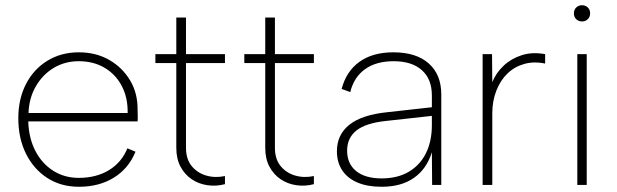

<svg xmlns="http://www.w3.org/2000/svg" viewBox="-20 -707 2358 734"><path d="M282 7Q213 7 161 -26.5Q109 -60 79.5 -119Q50 -178 50 -255Q50 -329 79.5 -386Q109 -443 161.5 -475Q214 -507 281 -507Q347 -507 397.5 -478Q448 -449 477.5 -399.5Q507 -350 506 -286Q506 -278 506.5 -266.5Q507 -255 506 -243H88Q90 -179 115 -130.5Q140 -82 183 -54.5Q226 -27 281 -27Q348 -27 396.5 -56.5Q445 -86 467 -140L498 -127Q472 -63 415.5 -28Q359 7 282 7ZM468 -275Q469 -333 446 -377.5Q423 -422 380.5 -447.5Q338 -473 281 -473Q228 -473 185.5 -447.5Q143 -422 117 -377Q91 -332 89 -275Z M654 -500V-640H691V-500H840V-466H691V-142Q691 -99 712.5 -72.5Q734 -46 768 -36Q802 -26 840 -34V-3Q806 6 772.5 1Q739 -4 712.5 -22Q686 -40 670 -70Q654 -100 654 -142V-466H574V-500Z M994 -500V-640H1031V-500H1180V-466H1031V-142Q1031 -99 1052.5 -72.5Q1074 -46 1108 -36Q1142 -26 1180 -34V-3Q1146 6 1112.5 1Q1079 -4 1052.5 -22Q1026 -40 1010 -70Q994 -100 994 -142V-466H914V-500Z M1632 0 1631 -125Q1611 -61 1562.5 -27Q1514 7 1439 7Q1385 7 1347 -9Q1309 -25 1288.5 -55.5Q1268 -86 1268 -129Q1268 -192 1315.5 -230Q1363 -268 1460 -278L1631 -297V-342Q1631 -405 1592.5 -439Q1554 -473 1485 -473Q1418 -473 1375.5 -442.5Q1333 -412 1319 -355L1286 -367Q1304 -435 1354.5 -471Q1405 -507 1484 -507Q1571 -507 1619 -464.5Q1667 -422 1667 -346V0ZM1631 -264 1459 -245Q1379 -237 1343 -208.5Q1307 -180 1307 -131Q1307 -81 1341.5 -53Q1376 -25 1439 -25Q1500 -25 1543 -50.5Q1586 -76 1608.5 -121.5Q1631 -167 1631 -229Z M1825 -500H1861L1862 -393Q1876 -428 1905 -455.5Q1934 -483 1974.5 -496Q2015 -509 2064 -500V-464Q2021 -473 1984 -462.5Q1947 -452 1920 -426Q1893 -400 1877.5 -360.5Q1862 -321 1862 -274V0H1825Z M2187 -500H2223V0H2187ZM2205 -625Q2192 -625 2183 -633.5Q2174 -642 2174 -656Q2174 -670 2183 -678.5Q2192 -687 2205 -687Q2218 -687 2227 -678.5Q2236 -670 2236 -656Q2236 -642 2227 -633.5Q2218 -625 2205 -625Z"/></svg>

Font: Albert Sans ExtraLight
Style: Regular
Weight: 250
Designer: Andreas Rasmussen
Foundry: a.Foundry
Version: Version 1.025